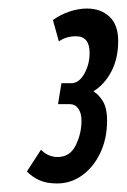

<svg xmlns="http://www.w3.org/2000/svg" viewBox="-20 -795 297 450"><path d="M43 -393 76 -444Q93 -427 115 -427Q144 -427 157.5 -454.5Q171 -482 171 -512Q171 -530 163.5 -540.5Q156 -551 143 -551H116L124 -600H147Q165 -600 177.5 -622Q190 -644 190 -671Q190 -710 158 -710Q135 -710 118 -698L104 -748Q122 -761 143 -768Q164 -775 184 -775Q216 -775 236.5 -756Q257 -737 257 -699Q257 -658 241 -627.5Q225 -597 199 -581Q212 -573 221.5 -557Q231 -541 231 -513Q231 -470 215 -436.5Q199 -403 172.5 -384Q146 -365 114 -365Q89 -365 72.5 -372.5Q56 -380 43 -393Z"/></svg>

Font: Georama Extra Condensed SemiBold
Style: Italic
Weight: 600
Width: 2
Italic angle: -9°
Designer: Jean-Baptiste Levee
Foundry: Production Type
Version: Version 1.000